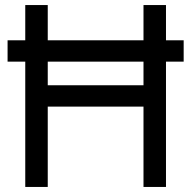

<svg xmlns="http://www.w3.org/2000/svg" viewBox="-20 -740 757 760"><path d="M80 0V-496H10V-580.5H80V-720H169V-580.5H548V-720H637V-580.5H707V-496H637V0H548V-318H169V0ZM169 -402.5H548V-496H169Z"/></svg>

Font: Cns Manrope Med
Style: Regular
Weight: 500
Designer: Mikhail Sharanda
Foundry: Mikhail Sharanda
Version: Version 4.504